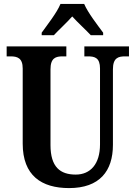

<svg xmlns="http://www.w3.org/2000/svg" viewBox="-20 -951 693 981"><path d="M193 -784V-771H255C279 -797 322 -836 349 -867C375 -838 423 -794 444 -771H507V-784C479 -822 429 -886 410 -931H289C271 -886 220 -822 193 -784ZM333 10C489 10 557 -77 557 -211V-597C557 -655 584 -663 619 -663H639V-714H411V-663H430C465 -663 491 -655 491 -601V-213C491 -113 442 -59 367 -59C288 -59 238 -97 238 -210V-597C238 -655 265 -663 300 -663H319V-714H14V-663H34C68 -663 96 -655 96 -601V-217C96 -54 192 10 333 10Z"/></svg>

Font: Noto Serif Devanagari Condensed
Style: Bold
Weight: 700
Width: 3
Designer: Universal Thirst, Indian Type Foundry and the Monotype Design Team
Foundry: Monotype Imaging Inc.
Version: Version 2.004